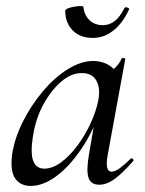

<svg xmlns="http://www.w3.org/2000/svg" viewBox="-20 -600 477 633"><path d="M81 13Q48 13 30.5 -11Q13 -35 20 -91Q28 -144 55 -198Q82 -252 120.5 -298Q159 -344 203 -371.5Q247 -399 287 -399Q306 -399 325 -392Q344 -385 357.5 -369.5Q371 -354 373 -328L325 -357Q339 -359 356 -373.5Q373 -388 381 -407Q383 -410 388.5 -408.5Q394 -407 393 -405L335 -89Q325 -34 348 -34Q359 -34 375.5 -46Q392 -58 411 -77Q414 -80 418 -76Q422 -72 419 -69Q387 -32 360 -11.5Q333 9 307 9Q280 9 272 -13.5Q264 -36 273 -89L297 -229L315 -246Q288 -168 248.5 -109.5Q209 -51 165.5 -19Q122 13 81 13ZM126 -44Q153 -44 181 -64.5Q209 -85 234.5 -119Q260 -153 278.5 -193Q297 -233 304 -269Q312 -309 297.5 -334.5Q283 -360 248 -359Q215 -359 182 -331Q149 -303 123 -255.5Q97 -208 88 -147Q80 -93 90 -68.5Q100 -44 126 -44ZM286 -475Q243 -475 219 -500.5Q195 -526 195 -564Q195 -569 204 -572.5Q213 -576 225 -578Q237 -580 246 -580Q255 -580 255 -577Q258 -550 275 -533.5Q292 -517 319 -517Q340 -517 357.5 -530Q375 -543 390 -573Q393 -578 400 -575Q407 -572 406 -570Q385 -524 354 -499.5Q323 -475 286 -475Z"/></svg>

Font: Cormorant Medium
Style: Italic
Weight: 500
Italic angle: -10°
Designer: Christian Thalmann (Catharsis Fonts)
Foundry: Catharsis Fonts
Version: Version 4.000